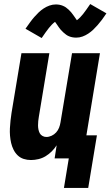

<svg xmlns="http://www.w3.org/2000/svg" viewBox="-20 -783 546 949"><path d="M186 -595 106 -641Q118 -658 128.5 -672.5Q139 -687 149.5 -699Q160 -711 171 -721.5Q182 -732 195.5 -741Q209 -750 224.5 -755.5Q240 -761 256 -761Q265 -761 273.5 -759.5Q282 -758 290.5 -754.5Q299 -751 305.5 -746.5Q312 -742 319 -735.5Q326 -729 331.5 -722.5Q337 -716 341.5 -709.5Q346 -703 351 -696Q356 -689 360 -683Q376 -695 390.5 -713.5Q405 -732 426 -763L506 -717Q495 -700 484 -685.5Q473 -671 462.5 -659Q452 -647 441 -636.5Q430 -626 416.5 -617Q403 -608 388 -602.5Q373 -597 357 -597Q348 -597 339 -598.5Q330 -600 321.5 -603.5Q313 -607 307 -611.5Q301 -616 293.5 -622.5Q286 -629 280.5 -635.5Q275 -642 270.5 -648.5Q266 -655 261 -662.5Q256 -670 252 -675Q236 -663 221.5 -644.5Q207 -626 186 -595ZM296 146 320 0H250L260 -65Q250 -49 236 -35Q222 -21 205.5 -11Q189 -1 170 3.5Q151 8 133 8Q114 8 97 2.5Q80 -3 67.5 -15Q55 -27 47 -43Q39 -59 35 -76.5Q31 -94 29.5 -112.5Q28 -131 29 -149.5Q30 -168 32 -187Q34 -206 37 -225L86 -520H224L172 -206Q170 -195 169 -184.5Q168 -174 168 -163.5Q168 -153 170 -143Q172 -133 176.5 -124.5Q181 -116 190 -111Q199 -106 209 -106Q222 -106 235 -112Q248 -118 257.5 -128.5Q267 -139 272 -152Q277 -165 279 -178L336 -520H474L407 -114H459L416 146Z"/></svg>

Font: Iosevka SS18 Heavy
Style: Italic
Weight: 900
Italic angle: -9°
Monospace: yes
Designer: Belleve Invis
Foundry: Belleve Invis
Version: Version 25.1.1; ttfautohint (v1.8.4)